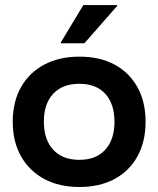

<svg xmlns="http://www.w3.org/2000/svg" viewBox="-20 -736 632 766"><path d="M296.7 10Q215.8 10 156.2 -22.1Q96.7 -54.2 63.8 -112.5Q30.8 -170.8 30.8 -250Q30.8 -330 63.8 -388.3Q96.7 -446.7 156.7 -478.3Q216.7 -510 296.7 -510Q378.3 -510 437.1 -478.3Q495.8 -446.7 528.3 -388.3Q560.8 -330 560.8 -250Q560.8 -170.8 528.3 -112.1Q495.8 -53.3 436.7 -21.7Q377.5 10 296.7 10ZM296.7 -98.3Q363.3 -98.3 400 -138.8Q436.7 -179.2 436.7 -250Q436.7 -321.7 400 -361.7Q363.3 -401.7 296.7 -401.7Q229.2 -401.7 192.1 -361.7Q155 -321.7 155 -250.8Q155 -179.2 192.1 -138.8Q229.2 -98.3 296.7 -98.3ZM222.5 -563.3V-566.7L312.5 -715.8H447.5V-712.5L316.7 -563.3Z"/></svg>

Font: Funnel Display SemiBold
Style: Regular
Weight: 600
Designer: NORD ID, Kristian Moeller
Foundry: Dicotype
Version: Version 1.000